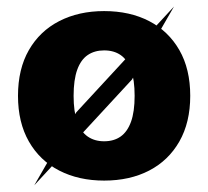

<svg xmlns="http://www.w3.org/2000/svg" viewBox="-20 -544 639 589"><path d="M299.4 -510Q378.2 -510 437.5 -479.3Q496.8 -448.6 530.2 -390.4Q563.6 -332.2 563.6 -250Q563.6 -168.4 530.2 -109.9Q496.8 -51.4 437.5 -20.7Q378.2 10 299.4 10Q221.6 10 161.8 -20.7Q102 -51.4 68.6 -109.9Q35.2 -168.4 35.2 -250Q35.2 -332.2 68.6 -390.4Q102 -448.6 161.8 -479.3Q221.6 -510 299.4 -510ZM299.4 -389.4Q270 -389.4 249 -375.1Q228 -360.8 216.9 -330Q205.8 -299.2 205.8 -250Q205.8 -201.2 216.9 -170.5Q228 -139.8 249 -125.2Q270 -110.6 299.4 -110.6Q329.4 -110.6 350.1 -125.2Q370.8 -139.8 381.9 -170.5Q393 -201.2 393 -250Q393 -299.2 381.9 -330Q370.8 -360.8 350.1 -375.1Q329.4 -389.4 299.4 -389.4ZM214 -199.4 513.8 -524 384.8 -300 85 24.6Z"/></svg>

Font: Work Sans
Style: Regular
Weight: 400
Designer: Wei Huang
Foundry: Wei Huang
Version: Version 2.006; ttfautohint (v1.8.1.43-b0c9)